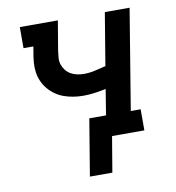

<svg xmlns="http://www.w3.org/2000/svg" viewBox="-78 -600 756 825"><g transform="rotate(-10 300.0 -187.5)"><path d="M248 155 289 -92H362L380 -204Q356 -199 331 -195.5Q306 -192 281 -192Q259 -192 237.5 -195.5Q216 -199 196.5 -206Q177 -213 160 -225Q143 -237 130 -252.5Q117 -268 108.5 -287Q100 -306 97 -327.5Q94 -349 96 -371Q98 -393 102 -414L106 -438H63V-530H229L207 -399Q205 -384 204 -369Q203 -354 208 -340Q213 -326 222 -315Q231 -304 243.5 -297Q256 -290 270.5 -287Q285 -284 300 -284Q325 -284 348.5 -289.5Q372 -295 396 -301L434 -530H542L470 -92H513V0H372L346 155Z"/></g></svg>

Font: Iosevka Curly Slab SmBdEx
Style: Italic
Weight: 600
Width: 7
Italic angle: -9°
Monospace: yes
Designer: Belleve Invis
Foundry: Belleve Invis
Version: Version 11.1.0; ttfautohint (v1.8.3)